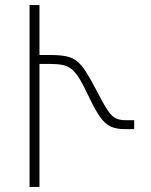

<svg xmlns="http://www.w3.org/2000/svg" viewBox="-20 -734 592 754"><path d="M96 0V-714H135V-518H179Q217 -518 242 -512.5Q267 -507 284.5 -492Q302 -477 319.5 -449Q337 -421 360 -377Q386 -326 402.5 -301.5Q419 -277 434.5 -269.5Q450 -262 473 -262H507V-227H469Q437 -227 415 -237Q393 -247 373.5 -274Q354 -301 329 -354Q308 -399 292 -425Q276 -451 260.5 -463Q245 -475 225 -479Q205 -483 174 -483H135V0Z"/></svg>

Font: Noto Sans Armenian ExtraLight
Style: Regular
Weight: 250
Designer: Monotype Design Team
Foundry: Monotype Imaging Inc.
Version: Version 2.007